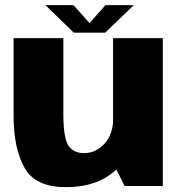

<svg xmlns="http://www.w3.org/2000/svg" viewBox="-20 -746 726 770"><path d="M480 0H633V-593H433.5V-92ZM234 -593H34.5V-280.5Q34.5 -152 78 -73.8Q121.5 4.5 243.5 4.5Q382.5 4.5 457 -77.2Q531.5 -159 531.5 -240L434.5 -276.5Q434.5 -209 399.8 -170.5Q365 -132 317.5 -132Q273.5 -132 253.8 -163Q234 -194 234 -291ZM276 -615H402L516.5 -725.5H403L339 -653.5L274.5 -725.5H162Z"/></svg>

Font: Anybody UltraCondensed Thin ExtraBold
Style: Regular
Weight: 800
Version: Version 1.111